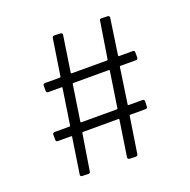

<svg xmlns="http://www.w3.org/2000/svg" viewBox="-119 -793 889 896"><g transform="rotate(-20 325.5 -345.0)"><path d="M132 -26 159 -203Q159 -207 156 -207H90Q80 -207 80 -217V-242Q80 -252 91 -252H163Q168 -252 168 -256L195 -433Q195 -437 192 -437H126Q116 -437 116 -447V-472Q116 -482 127 -482H199Q204 -482 204 -486L232 -668Q234 -676 243 -676L273 -675Q277 -675 280 -672Q283 -669 282 -664L255 -486Q255 -482 258 -482H433Q438 -482 438 -486L467 -668Q467 -676 477 -676L507 -675Q511 -675 514 -672Q517 -669 516 -664L490 -486Q490 -482 493 -482H562Q571 -482 571 -472V-447Q571 -437 561 -437H485Q480 -437 480 -433L454 -256Q454 -252 457 -252H526Q536 -252 536 -242L535 -217Q535 -207 525 -207H450Q445 -207 445 -203L417 -22Q416 -14 406 -14L376 -15Q372 -15 369 -18Q366 -21 367 -26L394 -203Q394 -207 391 -207H215Q210 -207 210 -203L181 -22Q180 -14 171 -14L141 -15Q136 -15 133.5 -18Q131 -21 132 -26ZM222 -252H398Q403 -252 403 -256L430 -433Q430 -437 427 -437H251Q246 -437 246 -433L219 -256Q219 -252 222 -252Z"/></g></svg>

Font: Barlow GEO Light
Style: Regular
Weight: 300
Designer: Jeremy Tribby
Foundry: Tribby Type
Version: Version 1.408